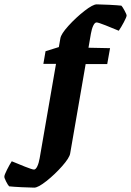

<svg xmlns="http://www.w3.org/2000/svg" viewBox="-61 -677 601 881"><path d="M356 -522 345 -458 444 -456 431 -383H332L261 27Q258 47 224.5 85Q191 123 152.5 153.5Q114 184 96 184Q78 184 38 182Q-2 180 -19 178Q-25 172 -33.5 155Q-42 138 -41 133Q-41 126 -29 102Q-17 78 -7 63Q19 74 53 87.5Q87 101 95 101Q103 101 110 86.5Q117 72 121 49L196 -384H138L148 -442L209 -461L216 -501Q219 -521 253 -558.5Q287 -596 326 -626.5Q365 -657 383 -657Q401 -657 440 -655Q479 -653 496 -651Q501 -646 510.5 -628.5Q520 -611 520 -606Q520 -599 507.5 -575.5Q495 -552 484 -536Q458 -547 424 -560.5Q390 -574 382 -574Q374 -574 367 -559.5Q360 -545 356 -522Z"/></svg>

Font: Grenze
Style: Bold Italic
Weight: 700
Italic angle: -10°
Designer: Renata Polastri
Foundry: Omnibus-Type
Version: Version 1.002; ttfautohint (v1.8)